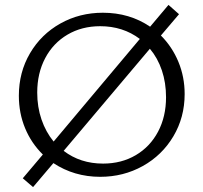

<svg xmlns="http://www.w3.org/2000/svg" viewBox="-20 -716 830 784"><path d="M734 -332Q734 -237 688 -159.5Q642 -82 563 -38Q484 6 389 6Q283 6 198 -50L115 48L73 12L155 -85Q108 -131 82.5 -192.5Q57 -254 57 -325Q57 -421 102.5 -498.5Q148 -576 226.5 -620Q305 -664 400 -664Q509 -664 593 -607L668 -696L711 -658L637 -571Q683 -525 708.5 -463.5Q734 -402 734 -332ZM199 -138 551 -557Q482 -609 389 -609Q314 -609 255.5 -574.5Q197 -540 164.5 -478.5Q132 -417 132 -338Q132 -279 149.5 -228Q167 -177 199 -138ZM658 -319Q658 -378 641 -428.5Q624 -479 592 -517L240 -100Q308 -48 401 -48Q476 -48 534.5 -82.5Q593 -117 625.5 -178.5Q658 -240 658 -319Z"/></svg>

Font: Ysabeau Infant
Style: Regular
Weight: 400
Designer: Christian Thalmann (Catharsis Fonts)
Version: Version 0.003